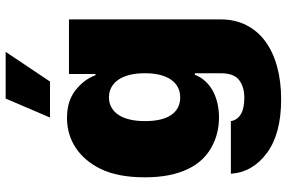

<svg xmlns="http://www.w3.org/2000/svg" viewBox="-190 -623 1029 689"><g transform="rotate(-90 324.5 -278.5)"><path d="M63.6 -433.2Q77.1 -460.6 95.5 -482.6Q114 -504.6 137.1 -520.2Q160.2 -535.9 187.5 -544.2Q214.8 -552.6 245.7 -552.6Q306.1 -552.6 344.8 -522.4Q383.9 -491.8 399.1 -450.3H403.4V-545.5H599.4V-1.4Q599.4 50.4 578.8 90.9Q558.2 131.4 520.6 159.1Q483 186.8 430 201.3Q377.1 215.9 312.5 215.9Q189.3 215.9 120.4 165.1Q51.1 114.3 45.5 35.5H234.4Q236.5 48.3 243.6 57.5Q250.7 66.8 261.5 72.6Q272.4 78.5 286.8 81.1Q301.1 83.8 318.2 83.8Q356.5 83.8 381.4 65.3Q406.2 46.9 406.2 -1.4V-93.8H400.6Q392.8 -73.2 378.2 -57Q363.6 -40.8 343.8 -29.8Q323.9 -18.8 299.4 -13Q274.9 -7.1 247.2 -7.1Q188.9 -7.1 140.3 -34.1Q115.8 -47.6 95.9 -68.9Q76 -90.2 62 -119.7Q47.9 -149.1 40.3 -187.3Q32.7 -225.5 32.7 -272.7Q32.7 -371.4 63.6 -433.2ZM319.6 -146.3Q339.8 -146.3 356 -154.8Q372.2 -163.4 383.3 -179.7Q394.5 -196 400.4 -219.5Q406.2 -242.9 406.2 -272.7Q406.2 -303.3 400.4 -327.2Q394.5 -351.2 383.3 -367.7Q372.2 -384.2 356 -393.1Q339.8 -402 319.6 -402Q299.4 -402 283.6 -393.1Q267.8 -384.2 256.7 -367.7Q245.7 -351.2 240.1 -327.2Q234.4 -303.3 234.4 -272.7Q234.4 -210.6 256.6 -178.4Q278.8 -146.3 319.6 -146.3ZM315.3 -772.7H483L376.4 -613.6H247.2Z"/></g></svg>

Font: Inter P Black
Style: Regular
Weight: 900
Designer: Rasmus Andersson
Foundry: rsms
Version: Version 3.018;git-588b23468